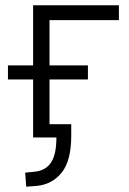

<svg xmlns="http://www.w3.org/2000/svg" viewBox="-20 -519 486 725"><path d="M79 186 75 133 114 129Q154 124 173.5 93.5Q193 63 193 0H105V-219H10V-272H105V-499H429V-443H167V-272H312V-219H167V-50H249V-6Q249 87 213.5 132Q178 177 119 183Z"/></svg>

Font: Nunitoga
Style: Light
Weight: 300
Designer: Vernon Adams
Foundry: Vernon Adams
Version: Version 1.0